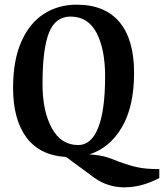

<svg xmlns="http://www.w3.org/2000/svg" viewBox="-20 -658 702 822"><path d="M662 66V104Q587 144 512 144Q442 144 385 104L263 14Q152 8 94 -68.5Q36 -145 36 -282Q36 -400 71.5 -480Q107 -560 168.5 -599Q230 -638 308 -638Q429 -638 491.5 -563.5Q554 -489 554 -346Q554 -202 502 -113.5Q450 -25 363 3Q407 6 432 13.5Q457 21 491 35L498 37Q535 51 570.5 58.5Q606 66 662 66ZM315 -37Q371 -37 400.5 -111.5Q430 -186 430 -331Q430 -447 393.5 -517Q357 -587 282 -587Q217 -587 189.5 -517.5Q162 -448 162 -298Q162 -183 201.5 -110Q241 -37 315 -37Z"/></svg>

Font: Gupter
Style: Bold
Weight: 700
Designer: Octavio Pardo
Version: Version 1.000